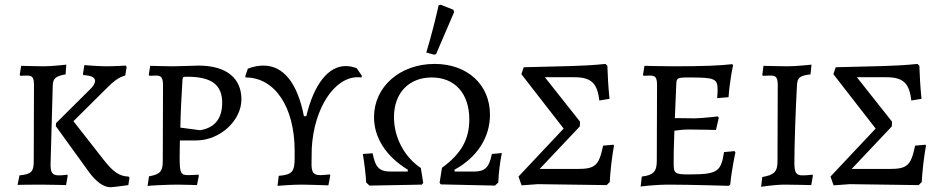

<svg xmlns="http://www.w3.org/2000/svg" viewBox="-20 -777 3975 808"><path d="M123 -417 122 -99C122 -54 112 -44 62 -39L54 1C54 1 111 0 153 0C189 0 258 2 258 2L265 -38L263 -42C263 -42 244 -39 228 -39C200 -39 191 -50 193 -93L202 -418C203 -447 215 -457 256 -464L259 -505C259 -505 200 -498 165 -498C136 -498 69 -500 69 -500L63 -462L66 -458C66 -458 83 -459 93 -459C117 -459 123 -451 123 -417ZM216 -259 215 -246 353 -55C384 -12 416 11 445 11C455 11 520 2 520 2L525 -29L521 -34C483 -35 457 -53 419 -101L289 -267L409 -386C458 -436 477 -451 507 -459L513 -495L509 -501C509 -501 460 -498 428 -498C397 -498 335 -503 335 -503L329 -465L331 -461C365 -459 380 -451 380 -437C380 -426 372 -413 356 -398Z M601 6C602 4 683 0 727 0C755 0 809 2 809 2L817 -38L815 -42C815 -42 788 -40 772 -40C740 -40 736 -49 736 -116L737 -186H806C905 -186 996 -269 996 -359C996 -444 938 -501 815 -501C815 -501 730 -498 706 -498C674 -498 617 -500 612 -500L606 -462L609 -458C609 -458 626 -459 637 -459C659 -459 666 -450 666 -417L665 -99C665 -55 653 -43 607 -35ZM822 -229 739 -240C740 -304 744 -377 748 -442C749 -454 751 -454 769 -454C870 -454 915 -420 915 -345C915 -278 884 -239 822 -229Z M1481 -490C1465 -496 1450 -499 1435 -499C1361 -499 1301 -422 1269 -288H1259C1232 -427 1173 -501 1089 -501C1068 -501 1046 -497 1023 -488L1012 -456L1014 -451C1137 -451 1220 -326 1220 -142V-114C1220 -54 1210 -42 1153 -37L1148 5C1175 3 1214 0 1251 0C1276 0 1327 2 1362 3L1370 -39L1368 -43C1358 -42 1339 -40 1328 -40C1299 -40 1290 -52 1291 -92L1292 -153C1301 -321 1387 -452 1485 -452C1490 -452 1496 -452 1501 -451L1503 -458Z M1806 -547 1815 -549 1891 -726 1888 -736 1835 -757 1826 -755C1811 -688 1794 -623 1774 -556ZM1535 4 1755 0 1761 -7 1751 -70C1682 -116 1638 -198 1638 -284C1638 -386 1701 -451 1797 -451C1894 -451 1955 -384 1955 -274C1955 -190 1920 -129 1840 -71L1830 -8L1835 -1L2063 4L2077 -9C2078 -44 2084 -95 2092 -133L2050 -129C2038 -71 2021 -55 1973 -55H1893V-63C1987 -114 2042 -198 2042 -294C2042 -421 1947 -508 1809 -508C1663 -508 1554 -412 1554 -284C1554 -198 1604 -119 1696 -63V-55H1625C1576 -55 1560 -72 1548 -132L1507 -129C1514 -85 1519 -45 1521 -9Z M2175 3 2243 -2 2533 2 2546 -11C2548 -52 2555 -116 2564 -165L2561 -168L2518 -164C2501 -81 2485 -66 2411 -66H2251L2420 -245L2421 -265L2273 -452H2397C2468 -452 2494 -427 2502 -354L2545 -361C2540 -409 2537 -464 2536 -500L2528 -508C2481 -503 2424 -500 2383 -499L2184 -494L2174 -465L2352 -236L2162 -34Z M2676 8C2676 8 2732 0 2797 0C2881 0 3047 5 3047 5L3053 0C3060 -70 3075 -136 3075 -136L3071 -141L3027 -137C3014 -53 2999 -43 2876 -43C2820 -43 2815 -48 2815 -90C2815 -115 2815 -151 2818 -227C2832 -229 2856 -232 2881 -232C2924 -232 2993 -230 2993 -230L3005 -282L3001 -287C3001 -287 2931 -279 2902 -279L2820 -280L2826 -422C2827 -449 2830 -451 2880 -451C2990 -451 3000 -446 3000 -397C3000 -386 2998 -364 2998 -364L3046 -368C3051 -440 3065 -502 3065 -502L3062 -507C3009 -501 2942 -498 2815 -498C2763 -498 2692 -500 2692 -500L2686 -462L2688 -458C2688 -458 2706 -459 2715 -459C2739 -459 2745 -451 2745 -417L2744 -100C2744 -55 2730 -40 2681 -34Z M3183 9C3183 9 3240 0 3283 0C3321 0 3394 2 3394 2L3401 -38L3399 -42C3399 -42 3377 -39 3358 -39C3330 -39 3323 -50 3323 -93C3323 -163 3328 -313 3334 -420C3336 -450 3346 -459 3391 -464L3395 -505C3395 -505 3332 -498 3295 -498C3260 -498 3199 -500 3193 -500L3188 -462L3190 -458C3190 -458 3211 -459 3223 -459C3247 -459 3253 -450 3253 -417L3252 -99C3252 -55 3239 -41 3188 -32Z M3488 3 3556 -2 3846 2 3859 -11C3861 -52 3868 -116 3877 -165L3874 -168L3831 -164C3814 -81 3798 -66 3724 -66H3564L3733 -245L3734 -265L3586 -452H3710C3781 -452 3807 -427 3815 -354L3858 -361C3853 -409 3850 -464 3849 -500L3841 -508C3794 -503 3737 -500 3696 -499L3497 -494L3487 -465L3665 -236L3475 -34Z"/></svg>

Font: Alegreya SC
Style: Regular
Weight: 400
Designer: Juan Pablo del Peral
Foundry: Huerta Tipografica
Version: Version 2.007;PS 002.007;hotconv 1.0.88;makeotf.lib2.5.64775